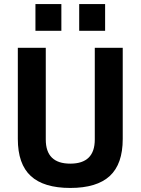

<svg xmlns="http://www.w3.org/2000/svg" viewBox="-20 -916 694 948"><path d="M68 -230V-680H206V-227Q206 -108 327 -108Q448 -108 448 -227V-680H586V-230Q586 -106 522 -47Q458 12 327 12Q196 12 132 -47Q68 -106 68 -230ZM155 -896H283V-764H155ZM371 -896H499V-764H371Z"/></svg>

Font: Cairo
Style: Bold
Weight: 700
Designer: Mohamed Gaber
Foundry: Kief Type Foundry
Version: Version 2.100